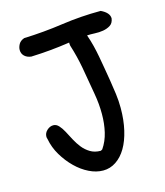

<svg xmlns="http://www.w3.org/2000/svg" viewBox="-98 -659 673 781"><g transform="rotate(-15 238.5 -269.0)"><path d="M242.2 -479.5Q241.2 -484.4 241.2 -487.8Q241.2 -491.2 241.2 -493.2Q240.2 -492.2 237.3 -492.2Q160.2 -480.5 78.1 -477.5Q60.5 -479.5 49.8 -489.7Q39.1 -500 39.1 -515.6Q39.1 -527.3 45.9 -539.6Q52.7 -551.8 69.3 -557.6Q152.3 -560.5 233.9 -572.3Q315.4 -584 398.4 -584Q433.6 -567.4 433.6 -543Q430.7 -523.4 417.5 -515.1Q404.3 -506.8 387.2 -503.9Q370.1 -501 351.6 -502Q333 -502.9 319.3 -502Q328.1 -476.6 334 -453.1Q339.8 -429.7 344.2 -405.8Q348.6 -381.8 353 -356Q357.4 -330.1 362.3 -300.8Q367.2 -270.5 371.1 -241.2Q375 -211.9 375 -181.6Q375 -130.9 365.2 -88.9Q355.5 -46.9 337.9 -17.1Q320.3 12.7 295.4 29.3Q270.5 45.9 241.2 45.9Q211.9 45.9 182.1 31.2Q152.3 16.6 126.5 -8.8Q100.6 -34.2 81.1 -66.9Q61.5 -99.6 54.7 -136.7Q52.7 -142.6 52.7 -146.5Q52.7 -162.1 64.9 -173.3Q77.1 -184.6 91.8 -184.6Q104.5 -184.6 114.7 -173.3Q125 -162.1 133.8 -145.5Q142.6 -128.9 152.8 -109.4Q163.1 -89.8 176.3 -73.2Q189.5 -56.6 208 -45.4Q226.6 -34.2 252 -34.2L258.8 -38.1Q278.3 -66.4 286.6 -102.1Q294.9 -137.7 294.9 -177.7Q294.9 -199.2 293 -220.7Q291 -242.2 287.1 -264.6Q276.4 -329.1 267.1 -379.9Q257.8 -430.7 242.2 -479.5Z"/></g></svg>

Font: Single Day
Style: Regular
Weight: 400
Designer: DXKorea
Foundry: DXKorea
Version: Version 1.00